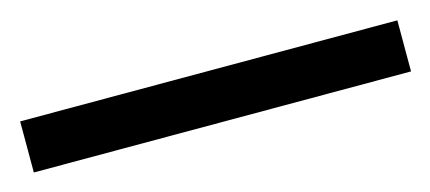

<svg xmlns="http://www.w3.org/2000/svg" viewBox="-30 37 529 236"><g transform="rotate(-15 235.0 155.5)"><path d="M475 188H-5V123H475Z"/></g></svg>

Font: Magra
Style: Regular
Weight: 400
Designer: Viviana Monsalve
Foundry: Viviana Monsalve
Version: Version 1.001